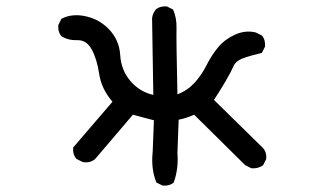

<svg xmlns="http://www.w3.org/2000/svg" viewBox="-20 -576 1040 606"><path d="M493.2 9.8 473.6 0Q456.1 -43 461.9 -96.7L465.8 -196.3L399.4 -213.9L280.3 -74.2Q264.6 -60.5 241.2 -64.5L221.7 -74.2Q209 -87.9 210.9 -110.4L335 -254.9Q299.8 -295.9 293 -342.8Q286.1 -389.6 269.5 -419.9Q252.9 -450.2 224.1 -449.2Q195.3 -448.2 173.8 -461.9Q162.1 -475.6 164.1 -497.1L173.8 -516.6Q203.1 -532.2 241.2 -526.4Q290 -518.6 323.2 -484.4Q356.4 -450.2 359.4 -402.3Q362.3 -354.5 391.6 -320.3Q420.9 -286.1 463.9 -276.4L460 -518.6Q461.9 -534.2 471.7 -545.9Q485.4 -557.6 506.8 -555.7L526.4 -545.9Q538.1 -518.6 537.1 -486.3Q536.1 -454.1 540 -278.3Q571.3 -290 593.8 -314.5Q616.2 -338.9 631.8 -370.1Q647.5 -401.4 668.5 -426.8Q689.5 -452.1 722.2 -466.8Q754.9 -481.4 787.1 -473.6L806.6 -463.9Q818.4 -450.2 816.4 -428.7L806.6 -409.2Q765.6 -399.4 744.6 -391.1Q723.6 -382.8 716.8 -366.7Q710 -350.6 692.4 -320.3Q674.8 -290 655.3 -260.7L810.5 -108.4Q822.3 -94.7 820.3 -74.2L810.5 -54.7Q794.9 -43 773.4 -44.9L753.9 -54.7L592.8 -213.9Q565.4 -202.1 543.9 -198.2L540 -92.8Q543.9 -43 528.3 0Q514.6 11.7 493.2 9.8Z"/></svg>

Font: NaikaiFont
Style: Regular
Weight: 400
Version: Version 1.67